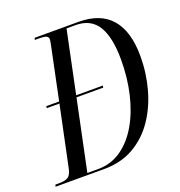

<svg xmlns="http://www.w3.org/2000/svg" viewBox="-157 -823 872 932"><g transform="rotate(-20 279.0 -357.0)"><path d="M-28 0 -25 -10H-5Q22 -10 38.5 -18.5Q55 -27 62 -59L128 -373H62L64 -383H130L186 -652Q188 -663 189.5 -670Q191 -677 191 -682Q191 -695 179.5 -699.5Q168 -704 147 -704H121L124 -714H350Q463 -714 519.5 -648.5Q576 -583 576 -455Q576 -368 553.5 -286.5Q531 -205 487 -140.5Q443 -76 377 -38Q311 0 224 0ZM196 -10Q263 -10 316 -47Q369 -84 406 -148Q443 -212 462.5 -295Q482 -378 482 -471Q482 -587 446 -645.5Q410 -704 332 -704H285L218 -383H356L354 -373H216L140 -10Z"/></g></svg>

Font: Noto Serif Display ExtraCondensed
Style: Italic
Weight: 400
Width: 2
Italic angle: -12°
Designer: Monotype Design Team
Foundry: Monotype Imaging Inc.
Version: Version 2.009